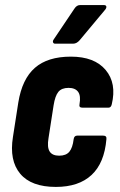

<svg xmlns="http://www.w3.org/2000/svg" viewBox="-20 -728 471 756"><path d="M200 8Q103 8 59.5 -44Q16 -96 31 -189L52 -324Q67 -417 117.5 -461Q168 -505 259 -505Q352 -505 396 -452.5Q440 -400 420 -317Q417 -304 407 -304H305Q290 -304 293 -317Q299 -351 287.5 -366.5Q276 -382 250 -382Q223 -382 210 -366.5Q197 -351 191 -313L171 -184Q165 -148 175.5 -131.5Q186 -115 213 -115Q240 -115 253 -130.5Q266 -146 270 -180Q272 -194 284 -194H386Q401 -194 399 -180Q391 -86 340.5 -39Q290 8 200 8ZM197 -556Q191 -556 189 -561Q187 -566 191 -572L273 -694Q282 -708 295 -708H389Q397 -708 398.5 -703Q400 -698 395 -691L294 -570Q282 -556 268 -556Z"/></svg>

Font: Sofia Sans Condensed Black
Style: Italic
Weight: 900
Italic angle: -9°
Version: Version 4.100